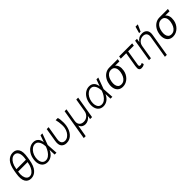

<svg xmlns="http://www.w3.org/2000/svg" viewBox="391 -2499 4437 4437"><g transform="rotate(-45 2610.0 -280.5)"><path d="M488.6 -394.5 476.9 -320.7Q448.9 -150.6 376.8 -70.3Q304.7 9.9 204.9 9.9Q105.8 9.9 58.9 -70.3Q12.1 -150.6 40.1 -320.7L52.6 -394.5Q81 -563.6 152.7 -640.4Q224.4 -717.3 323.9 -717.3Q424.7 -717.3 470.9 -640.4Q517 -563.6 488.6 -394.5ZM114 -384.9H422.6L426.5 -408Q446 -524.5 414.8 -590.9Q383.5 -657.3 315.3 -657.7Q271.3 -657.7 231 -627.8Q190.7 -598 160.9 -542.3Q131 -486.5 117.9 -408ZM409.1 -305.8 411.2 -318.5H102.6L100.5 -305.8Q87.7 -228 99.3 -170.5Q110.8 -112.9 141.2 -81.3Q171.5 -49.7 215.6 -49.7Q261.4 -49.7 300.6 -81.9Q339.8 -114 368.3 -171.5Q396.7 -229 409.1 -305.8Z M737.6 11.4Q669 10.7 623.8 -25.9Q578.5 -62.5 560.7 -127Q543 -191.4 557.2 -275.9Q570.3 -357.6 608.8 -419.9Q647.4 -482.2 704 -517.4Q760.7 -552.6 827.8 -552.6Q901.3 -552.6 947.3 -507.3Q993.3 -462 1001.8 -378.2H1002.1L1061.4 -545.5H1122.2L1021 -271.3L1020.2 -268.5L1037.3 0H976.9L970.2 -158.4Q932.2 -71.4 870.2 -29.5Q808.2 12.4 737.6 11.4ZM965.2 -275.2 964.8 -287.3Q964.1 -335.6 949.6 -383.3Q935 -431.1 904.3 -462.9Q873.6 -494.7 824.2 -494.7Q777 -494.7 734.2 -464.8Q691.4 -435 660.7 -383.5Q630 -332 619 -267.4Q608.7 -204.2 619.9 -154.1Q631 -104 661.8 -75.3Q692.5 -46.5 740.1 -46.5Q789.4 -46.5 832.2 -77.2Q875 -108 908.2 -157.7Q941.4 -207.4 961.3 -263.8Z M1263.5 -545.5H1326.3L1271.3 -213.1Q1261.7 -153.8 1274.1 -118.6Q1286.6 -83.5 1312.9 -68.2Q1339.1 -52.9 1370.7 -52.9Q1420.1 -52.9 1463.2 -82Q1506.4 -111.2 1536.8 -161.9Q1567.1 -212.7 1577.8 -277Q1583.8 -316.4 1582 -363.5Q1580.3 -410.5 1573.2 -457.7Q1566.1 -505 1555.4 -545.5H1626.4Q1636.7 -515.6 1642.2 -470.2Q1647.7 -424.7 1647.4 -373.9Q1647 -323.2 1639.2 -277Q1630.3 -222.7 1608.5 -171.3Q1586.6 -120 1552.4 -79Q1518.1 -38 1471.1 -14Q1424 9.9 1364.3 9.9Q1279.5 9.9 1234.6 -44Q1189.6 -98 1208.5 -214.5Z M1721.9 207 1848 -545.5H1909.1L1854.8 -220.2Q1843 -148.4 1879.4 -103.3Q1915.8 -58.2 1988.6 -58.2Q2061.4 -58.2 2112.4 -103.3Q2163.4 -148.4 2175.1 -220.2L2229.8 -545.5H2291.2L2200.3 0H2136.7L2150.9 -82.4H2146.7Q2114.7 -37.3 2069.2 -13.3Q2023.8 10.7 1976.2 10.3Q1930 10.7 1892.8 -13.3Q1855.5 -37.3 1839.1 -82.4H1834.9L1785.5 207Z M2563.9 11.4Q2495.4 10.7 2450.1 -25.9Q2404.8 -62.5 2387.1 -127Q2369.3 -191.4 2383.5 -275.9Q2396.7 -357.6 2435.2 -419.9Q2473.7 -482.2 2530.4 -517.4Q2587 -552.6 2654.1 -552.6Q2727.6 -552.6 2773.6 -507.3Q2819.6 -462 2828.1 -378.2H2828.5L2887.8 -545.5H2948.5L2847.3 -271.3L2846.6 -268.5L2863.6 0H2803.3L2796.5 -158.4Q2758.5 -71.4 2696.6 -29.5Q2634.6 12.4 2563.9 11.4ZM2791.5 -275.2 2791.2 -287.3Q2790.5 -335.6 2775.9 -383.3Q2761.4 -431.1 2730.6 -462.9Q2699.9 -494.7 2650.6 -494.7Q2603.3 -494.7 2560.5 -464.8Q2517.8 -435 2487 -383.5Q2456.3 -332 2445.3 -267.4Q2435 -204.2 2446.2 -154.1Q2457.4 -104 2488.1 -75.3Q2518.8 -46.5 2566.4 -46.5Q2615.8 -46.5 2658.6 -77.2Q2701.3 -108 2734.6 -157.7Q2767.8 -207.4 2787.6 -263.8Z M3017.8 -258.5 3020.6 -269.9Q3032.7 -343 3070 -401.5Q3107.2 -459.9 3164.2 -494.1Q3221.2 -528.4 3291.9 -528.4Q3293.3 -528.4 3294.7 -528.4H3567.1L3556.5 -464.1H3415.8Q3459.2 -431.1 3474.8 -376.1Q3490.4 -321 3478 -248.6L3476.6 -238.6Q3468.8 -192.1 3445.8 -147.7Q3422.9 -103.3 3387.1 -67.8Q3351.2 -32.3 3304.9 -11.2Q3258.5 9.9 3203.8 9.9Q3132.1 9.9 3086.6 -25.6Q3041.2 -61.1 3023.4 -122Q3005.7 -182.9 3017.8 -258.5ZM3101.6 -269.9 3098.7 -258.5Q3089.5 -204.2 3097.7 -157.7Q3105.8 -111.2 3134.2 -82.9Q3162.6 -54.7 3214.1 -54.3Q3266.3 -54.7 3304.3 -82.9Q3342.3 -111.2 3365.9 -157.7Q3389.6 -204.2 3398.8 -258.5L3401.6 -269.9Q3410.2 -321.7 3401.3 -365.9Q3392.4 -410.2 3363.5 -437.1Q3334.5 -464.1 3281.6 -464.1Q3230.1 -464.1 3192.8 -437.1Q3155.5 -410.2 3132.6 -365.9Q3109.7 -321.7 3101.6 -269.9Z M4061.1 -550.1 4050.8 -485.8H3864.3L3804.3 -121.1Q3798.3 -88.4 3804.5 -74.9Q3810.7 -61.4 3822.4 -58.6Q3834.2 -55.8 3844.5 -55.8Q3847.3 -55.8 3848.4 -55.8Q3860.1 -56.1 3873.6 -62.1Q3887.1 -68.2 3894.5 -74.2L3910.5 -22.7Q3883.2 -1.8 3859.6 4.1Q3835.9 9.9 3813.9 9.9Q3766 9.9 3747.7 -20.6Q3729.4 -51.1 3741.5 -126.4L3801.8 -485.8H3624.6L3634.9 -550.1Z M4180.8 -340.9 4124.3 0H4061.1L4152 -545.5H4213.4L4199.2 -459.9H4204.9Q4230.5 -501.8 4275.7 -527.2Q4321 -552.6 4381 -552.6Q4463.8 -552.6 4506.4 -501.4Q4549 -450.3 4533 -353.3L4439.6 204.5H4376.4L4468.8 -349.4Q4479.8 -416.2 4449.8 -455.4Q4419.7 -494.7 4356.5 -494.7Q4292.6 -494.7 4242.9 -453.5Q4193.2 -412.3 4180.8 -340.9ZM4341.6 -603.3 4388.1 -768.5H4463.8L4389.6 -603.3Z M4656.6 -258.5 4659.4 -269.9Q4671.5 -343 4708.8 -401.5Q4746.1 -459.9 4803.1 -494.1Q4860.1 -528.4 4930.8 -528.4Q4932.2 -528.4 4933.6 -528.4H5206L5195.3 -464.1H5054.7Q5098 -431.1 5113.6 -376.1Q5129.3 -321 5116.8 -248.6L5115.4 -238.6Q5107.6 -192.1 5084.7 -147.7Q5061.8 -103.3 5025.9 -67.8Q4990.1 -32.3 4943.7 -11.2Q4897.4 9.9 4842.7 9.9Q4771 9.9 4725.5 -25.6Q4680 -61.1 4662.3 -122Q4644.5 -182.9 4656.6 -258.5ZM4740.4 -269.9 4737.6 -258.5Q4728.3 -204.2 4736.5 -157.7Q4744.7 -111.2 4773.1 -82.9Q4801.5 -54.7 4853 -54.3Q4905.2 -54.7 4943.2 -82.9Q4981.2 -111.2 5004.8 -157.7Q5028.4 -204.2 5037.6 -258.5L5040.5 -269.9Q5049 -321.7 5040.1 -365.9Q5031.2 -410.2 5002.3 -437.1Q4973.4 -464.1 4920.5 -464.1Q4869 -464.1 4831.7 -437.1Q4794.4 -410.2 4771.5 -365.9Q4748.6 -321.7 4740.4 -269.9Z"/></g></svg>

Font: Inter Light  BETA
Style: Italic
Weight: 300
Italic angle: 9.39999°
Designer: Rasmus Andersson
Foundry: rsms
Version: Version 3.011;git-f93a4a705